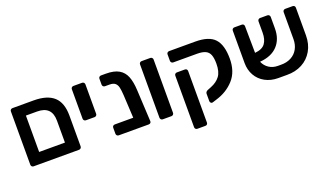

<svg xmlns="http://www.w3.org/2000/svg" viewBox="-69 -1077 3059 1770"><g transform="rotate(-20 1461.0 -192.0)"><path d="M76 -7C80.7 -2.3 86.3 0 93 0H538C545.3 0 551.3 -2.5 556 -7.5C560.7 -12.5 563 -18.3 563 -25V-327C563 -411 541.3 -472.7 498 -512C454.7 -551.3 389 -571 301 -571H93C86.3 -571 80.7 -568.8 76 -564.5C71.3 -560.2 69 -554.3 69 -547V-24C69 -17.3 71.3 -11.7 76 -7ZM439 -107H186V-464H296C391.3 -464 439 -416.7 439 -322Z M674 -241C678.7 -236.3 684.3 -234 691 -234H776C782.7 -234 788.3 -236.3 793 -241C797.7 -245.7 800 -251.3 800 -258V-547C800 -553.7 797.7 -559.3 793 -564C788.3 -568.7 782.7 -571 776 -571H691C684.3 -571 678.7 -568.8 674 -564.5C669.3 -560.2 667 -554.3 667 -547V-258C667 -251.3 669.3 -245.7 674 -241Z M1240 -7C1244.7 -11.7 1246.7 -17.3 1246 -24L1230 -333C1227.3 -388.3 1219 -433.5 1205 -468.5C1191 -503.5 1168.5 -530 1137.5 -548C1106.5 -566 1064.3 -575 1011 -575H963C956.3 -575 950.7 -572.8 946 -568.5C941.3 -564.2 939 -558.3 939 -551V-493C939 -486.3 941.3 -480.7 946 -476C950.7 -471.3 956.3 -469 963 -469H1009C1033 -469 1051 -463.8 1063 -453.5C1075 -443.2 1083.2 -428.7 1087.5 -410C1091.8 -391.3 1095 -365.3 1097 -332L1109 -107H928C921.3 -107 915.7 -104.8 911 -100.5C906.3 -96.2 904 -90.3 904 -83V-24C904 -17.3 906.3 -11.7 911 -7C915.7 -2.3 921.3 0 928 0H1137H1222C1229.3 0 1235.3 -2.3 1240 -7Z M1343 -7C1347.7 -2.3 1353.3 0 1360 0H1445C1451.7 0 1457.3 -2.3 1462 -7C1466.7 -11.7 1469 -17.3 1469 -24V-547C1469 -553.7 1466.7 -559.3 1462 -564C1457.3 -568.7 1451.7 -571 1445 -571H1360C1353.3 -571 1347.7 -568.8 1343 -564.5C1338.3 -560.2 1336 -554.3 1336 -547V-24C1336 -17.3 1338.3 -11.7 1343 -7Z M1828 7C1833.3 11.7 1839.3 13 1846 11L1887 -2C1958.3 -23.3 2017 -59.7 2063 -111C2109 -162.3 2132 -230.3 2132 -315C2132 -404.3 2113.3 -469.3 2076 -510C2038.7 -550.7 1975.7 -571 1887 -571H1630C1623.3 -571 1617.7 -568.8 1613 -564.5C1608.3 -560.2 1606 -554.7 1606 -548V-484C1606 -477.3 1608.3 -471.7 1613 -467C1617.7 -462.3 1623.3 -460 1630 -460H1864C1898.7 -460 1925.8 -455.3 1945.5 -446C1965.2 -436.7 1979.2 -421.5 1987.5 -400.5C1995.8 -379.5 2000 -350.7 2000 -314C2000 -260.7 1989.5 -220 1968.5 -192C1947.5 -164 1917.7 -142.3 1879 -127L1844 -113C1836.7 -110.3 1830.8 -106.3 1826.5 -101C1822.2 -95.7 1820 -90 1820 -84V-11C1820 -3.7 1822.7 2.3 1828 7ZM1613 184.5C1617.7 188.8 1623.3 191 1630 191H1708C1715.3 191 1721.2 188.8 1725.5 184.5C1729.8 180.2 1732 174.3 1732 167V-338C1732 -345.3 1729.8 -351.2 1725.5 -355.5C1721.2 -359.8 1715.3 -362 1708 -362H1630C1623.3 -362 1617.7 -359.8 1613 -355.5C1608.3 -351.2 1606 -345.3 1606 -338V167C1606 174.3 1608.3 180.2 1613 184.5Z M2858.5 -564.5C2854.2 -568.8 2848.3 -571 2841 -571H2769C2762.3 -571 2756.7 -568.8 2752 -564.5C2747.3 -560.2 2745 -554.3 2745 -547V-283C2745 -247 2737.3 -215 2722 -187C2706.7 -159 2684.5 -137.3 2655.5 -122C2626.5 -106.7 2593 -99.3 2555 -100H2527C2494.3 -100 2465.5 -108 2440.5 -124C2415.5 -140 2396.7 -162.7 2384 -192C2460 -198 2518 -222.3 2558 -265C2598 -307.7 2618 -364 2618 -434V-546C2618 -553.3 2615.7 -559.3 2611 -564C2606.3 -568.7 2600.7 -571 2594 -571H2522C2515.3 -571 2509.7 -568.7 2505 -564C2500.3 -559.3 2498 -553.3 2498 -546V-437C2498 -391.7 2488.3 -356 2469 -330C2449.7 -304 2416.3 -289 2369 -285L2366 -547C2366 -554.3 2363.8 -560.2 2359.5 -564.5C2355.2 -568.8 2349.3 -571 2342 -571H2270C2263.3 -571 2257.7 -568.8 2253 -564.5C2248.3 -560.2 2246 -554.3 2246 -547V-229C2246 -184.3 2256.2 -144 2276.5 -108C2296.8 -72 2325.7 -43.8 2363 -23.5C2400.3 -3.2 2443 7 2491 7H2576C2631.3 7.7 2680.8 -3.5 2724.5 -26.5C2768.2 -49.5 2802.5 -82.7 2827.5 -126C2852.5 -169.3 2865 -219.7 2865 -277V-547C2865 -554.3 2862.8 -560.2 2858.5 -564.5Z"/></g></svg>

Font: Rubik
Style: Regular
Weight: 500
Designer: Hubert & Fischer
Foundry: Hubert & Fischer
Version: Version 1.100